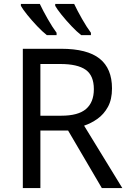

<svg xmlns="http://www.w3.org/2000/svg" viewBox="-20 -964 662 984"><path d="M294 -714Q427 -714 490.5 -663.5Q554 -613 554 -511Q554 -454 533 -416Q512 -378 479.5 -355Q447 -332 411 -320L607 0H502L329 -295H187V0H97V-714ZM289 -636H187V-371H294Q381 -371 421 -405.5Q461 -440 461 -507Q461 -577 419 -606.5Q377 -636 289 -636ZM360 -944Q376 -910 400.5 -867Q425 -824 446 -796V-784H396Q373 -802 346 -830.5Q319 -859 296 -887.5Q273 -916 263 -934V-944ZM184 -944Q200 -910 224.5 -867Q249 -824 270 -796V-784H220Q197 -802 170 -830.5Q143 -859 120 -887.5Q97 -916 87 -934V-944Z"/></svg>

Font: Apis
Style: Regular
Weight: 400
Designer: Monotype Design Team
Foundry: Monotype Imaging Inc.
Version: Version 2.000; build 0001